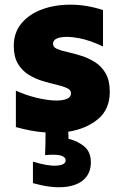

<svg xmlns="http://www.w3.org/2000/svg" viewBox="-20 -553 515 822"><path d="M121 231Q121 208 121 184.5Q121 161 121 139Q186 159 223.5 156Q261 153 261 134Q261 119 241 113Q221 107 173 111Q174 87 174.5 62.5Q175 38 175 14Q144 12 112 6Q80 0 48 -9Q48 -47 48 -87Q48 -127 48 -165Q90 -146 132 -135.5Q174 -125 208 -123Q242 -121 263 -128.5Q284 -136 284 -154Q284 -168 266.5 -176Q249 -184 221 -190.5Q193 -197 161.5 -206.5Q130 -216 102 -233.5Q74 -251 56.5 -280.5Q39 -310 39 -357Q39 -413 71.5 -452.5Q104 -492 159 -512.5Q214 -533 282 -533Q350 -533 421 -510Q421 -472 421 -432Q421 -392 421 -354Q365 -381 316 -390Q267 -399 237 -392.5Q207 -386 207 -365Q207 -351 224.5 -343.5Q242 -336 269.5 -330Q297 -324 328.5 -314Q360 -304 387.5 -286.5Q415 -269 432.5 -238.5Q450 -208 450 -160Q450 -85 399.5 -43Q349 -1 272 11Q273 18 273 25.5Q273 33 273 41Q316 52 342.5 75.5Q369 99 369 142Q369 189 338 216.5Q307 244 251 248Q195 252 121 231Z"/></svg>

Font: Tilt Warp
Style: Regular
Weight: 400
Designer: Andy Clymer
Foundry: Andy Clymer
Version: Version 1.000